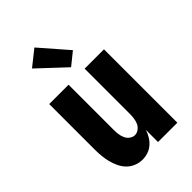

<svg xmlns="http://www.w3.org/2000/svg" viewBox="-231 -864 962 962"><g transform="rotate(-45 250.0 -382.5)"><path d="M190 8Q167 8 145 -1Q123 -10 107 -26.5Q91 -43 81 -64.5Q71 -86 65.5 -108.5Q60 -131 58 -154Q56 -177 56 -200V-520H193V-200Q193 -185 195 -169.5Q197 -154 203 -140Q209 -126 222 -116Q235 -106 250 -106Q265 -106 278 -116Q291 -126 297 -140Q303 -154 305 -169.5Q307 -185 307 -200V-520H444V0H307V-86Q301 -67 290.5 -49.5Q280 -32 264.5 -18.5Q249 -5 229.5 1.5Q210 8 190 8ZM264 -573 121 -707 204 -773 331 -627Z"/></g></svg>

Font: Iosevka Heavy
Style: Regular
Weight: 900
Monospace: yes
Designer: Belleve Invis
Foundry: Belleve Invis
Version: Version 32.5.0; ttfautohint (v1.8.4)